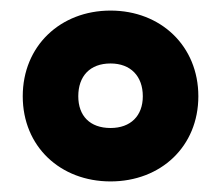

<svg xmlns="http://www.w3.org/2000/svg" viewBox="-20 -744 418 363"><path d="M189 -401C284 -401 355 -467 355 -562C355 -657 284 -724 189 -724C94 -724 23 -657 23 -562C23 -467 94 -401 189 -401ZM189 -502C150 -502 128 -525 128 -562C128 -600 150 -624 189 -624C227 -624 250 -600 250 -562C250 -525 227 -502 189 -502Z"/></svg>

Font: Noto Sans Sinhala UI Condensed Black
Style: Regular
Weight: 900
Width: 3
Designer: Jelle Bosma - Monotype Design Team
Foundry: Monotype Imaging Inc.
Version: Version 2.006